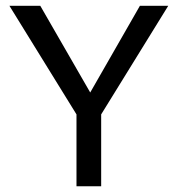

<svg xmlns="http://www.w3.org/2000/svg" viewBox="-20 -648 620 668"><path d="M332 -250V0H246.1V-250L12.7 -627.9H120.1L293.9 -326.2L466.8 -627.9H565.4Z"/></svg>

Font: Padauk GrcRegTest
Style: Regular
Weight: 500
Designer: Debbi Hosken
Foundry: SIL
Version: Version 2.0